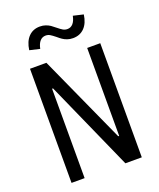

<svg xmlns="http://www.w3.org/2000/svg" viewBox="-169 -1051 958 1154"><g transform="rotate(-20 310.0 -474.0)"><path d="M175 -571.7H169V0H85.3V-730H190.2L445 -167.5H451V-730H534.7V0H429.8ZM319.8 -907.2Q338.7 -891.7 351.2 -884.4Q363.7 -877.2 379 -877.2Q400.8 -877.2 415.3 -893.7Q429.8 -910.2 436 -941.5L501 -926.3Q493.7 -872.5 465.2 -843.3Q436.8 -814.2 392.3 -814.2Q372.3 -814.2 355.9 -820Q339.5 -825.8 327.4 -834.1Q315.3 -842.3 300 -855.5Q280.8 -871 268.7 -878.2Q256.5 -885.5 241.3 -885.5Q219.5 -885.5 204.8 -869Q190.2 -852.5 184 -821.2L119 -836.3Q126.3 -890.2 154.6 -919.3Q182.8 -948.5 227.2 -948.5Q247.2 -948.5 263.6 -942.7Q280 -936.8 291.9 -928.8Q303.8 -920.7 319.8 -907.2Z"/></g></svg>

Font: Monaspace Neon Var ExtraLight
Style: Regular
Weight: 200
Designer: Riley Cran and the Lettermatic Team
Version: Version 1.200 (Monaspace Neon Var)